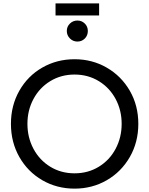

<svg xmlns="http://www.w3.org/2000/svg" viewBox="-20 -1109 887 1141"><path d="M45 -373Q45 -482 95 -570Q145 -658 231.5 -707.5Q318 -757 423 -757Q528 -757 614.5 -707Q701 -657 751.5 -569.5Q802 -482 802 -373Q802 -264 751.5 -176Q701 -88 614.5 -38Q528 12 423 12Q318 12 231.5 -38Q145 -88 95 -176Q45 -264 45 -373ZM423 -79Q503 -79 567 -118Q631 -157 667 -224.5Q703 -292 703 -373Q703 -454 667 -521Q631 -588 567 -627Q503 -666 423 -666Q343 -666 279 -627Q215 -588 179 -521Q143 -454 143 -373Q143 -292 179 -224.5Q215 -157 279 -118Q343 -79 423 -79ZM310 -1089H569V-1017H310ZM440 -987Q466 -987 484 -969Q502 -951 502 -925Q502 -898 484 -880Q466 -862 440 -862Q414 -862 395.5 -880.5Q377 -899 377 -925Q377 -951 395.5 -969Q414 -987 440 -987Z"/></svg>

Font: BLUETTI 2.0 Normal
Style: Normal
Weight: 400
Designer: Stijn de Vries
Foundry: tokotype
Version: Version 2.005;October 31, 2023;FontCreator 14.0.0.2814 64-bi